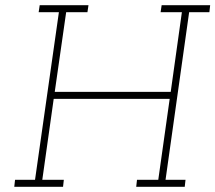

<svg xmlns="http://www.w3.org/2000/svg" viewBox="-20 -720 830 740"><path d="M603 -700H790L787 -673H709L618 -27H695L692 0H505L508 -27H590L634 -339H187L143 -27H226L223 0H35L38 -27H115L207 -673H129L133 -700H321L317 -673H235L191 -366H638L681 -673H599Z"/></svg>

Font: Josefin Slab Light
Style: Italic
Weight: 300
Italic angle: -12°
Designer: Santiago Orozco
Foundry: Typemade
Version: Version 2.000